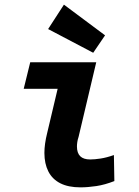

<svg xmlns="http://www.w3.org/2000/svg" viewBox="-20 -794 600 826"><path d="M326 12Q274 12 239.5 -5.5Q205 -23 188 -56.5Q171 -90 171 -136Q171 -155 174 -176.5Q177 -198 183 -222L228 -412H82L110 -526H394L318 -205Q314 -193 312.5 -182.5Q311 -172 311 -164Q311 -136 325 -122Q339 -108 368 -108Q387 -108 413 -112Q439 -116 470 -127L472 -15Q431 1 394.5 6.5Q358 12 326 12ZM381 -567 187 -669 255 -774 432 -642Z"/></svg>

Font: Ubuntu Sans Mono
Style: Italic
Weight: 400
Italic angle: -13.5°
Monospace: yes
Designer: Dalton Maag Ltd
Foundry: Dalton Maag Ltd
Version: Version 1.006